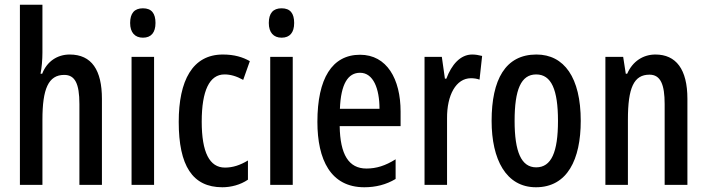

<svg xmlns="http://www.w3.org/2000/svg" viewBox="-20 -780 2981 810"><path d="M159 -558V-760H64V0H159V-275C159 -405 184 -464 251 -464C296 -464 315 -428 315 -341V0H410V-363C410 -484 367 -550 274 -550C222 -550 178 -521 158 -469H151C156 -494 159 -528 159 -558Z M583 -745C547 -745 529 -724 529 -683C529 -643 549 -621 583 -621C618 -621 636 -643 636 -683C636 -723 620 -745 583 -745ZM630 -540H535V0H630Z M918 10C954 10 994 0 1026 -22V-103C993 -83 962 -73 929 -73C864 -73 831 -137 831 -267C831 -398 864 -466 927 -466C952 -466 977 -459 1006 -443L1034 -522C1004 -539 969 -550 920 -550C792 -550 734 -440 734 -266C734 -81 792 10 918 10Z M1168 -745C1132 -745 1114 -724 1114 -683C1114 -643 1134 -621 1168 -621C1203 -621 1221 -643 1221 -683C1221 -723 1205 -745 1168 -745ZM1215 -540H1120V0H1215Z M1499 -549C1381 -549 1319 -449 1319 -266C1319 -106 1375 10 1517 10C1565 10 1609 -1 1649 -25V-108C1606 -81 1568 -69 1526 -69C1451 -69 1415 -128 1413 -248H1670V-309C1670 -447 1612 -549 1499 -549ZM1499 -473C1555 -473 1581 -406 1581 -321H1414C1418 -426 1448 -473 1499 -473Z M1972 -550C1922 -550 1885 -507 1863 -448H1857L1844 -540H1771V0H1866V-280C1865 -379 1904 -450 1967 -450C1979 -450 1993 -448 2003 -444L2014 -544C1998 -548 1985 -550 1972 -550Z M2430 -270C2430 -453 2360 -550 2243 -550C2112 -550 2054 -444 2054 -270C2054 -107 2115 10 2241 10C2374 10 2430 -108 2430 -270ZM2151 -270C2151 -402 2178 -466 2242 -466C2306 -466 2334 -402 2334 -270C2334 -138 2306 -74 2242 -74C2179 -74 2151 -140 2151 -270Z M2745 -550C2694 -550 2649 -522 2626 -469H2620L2609 -540H2534V0H2629V-275C2629 -410 2654 -465 2720 -465C2767 -465 2784 -423 2784 -341V0H2880V-363C2880 -488 2832 -550 2745 -550Z"/></svg>

Font: Noto Sans Malayalam ExtraCondensed Medium
Style: Regular
Weight: 500
Width: 2
Designer: Jelle Bosma - Monotype Design Team
Foundry: Monotype Imaging Inc.
Version: Version 2.104